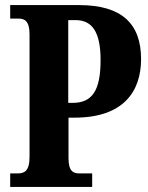

<svg xmlns="http://www.w3.org/2000/svg" viewBox="-20 -734 580 754"><path d="M20 0H342V-53H292C269 -53 249 -60 249 -113V-272H273C463 -272 534 -373 534 -502C534 -641 458 -714 291 -714H20V-661H53C75 -661 96 -653 96 -600V-118C96 -61 75 -53 49 -53H20ZM265 -330H248V-655H277C344 -655 375 -605 375 -498C375 -378 342 -330 265 -330Z"/></svg>

Font: Noto Serif Georgian ExtraCondensed ExtraBold
Style: Regular
Weight: 800
Width: 2
Designer: Monotype Design Team, Akaki Razmadze
Foundry: Google LLC
Version: Version 2.003